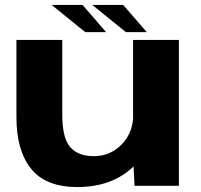

<svg xmlns="http://www.w3.org/2000/svg" viewBox="-20 -752 815 777"><path d="M524.5 0 520.5 -78.5Q434 5 293 5Q166 5 106.2 -68.5Q46.5 -142 46.5 -278V-590.5H232V-289Q232 -192.5 264.5 -156.2Q297 -120 359.5 -120Q426 -120 473 -168Q513 -209.5 518.5 -270.5V-590.5H704V0ZM489.5 -622 353.5 -732H478.5L574 -622ZM325 -622 189 -732H314L409.5 -622Z"/></svg>

Font: Anybody ExtraExpanded Regular
Style: Bold
Weight: 700
Width: 8
Designer: Tyler Finck
Foundry: Etcetera Type Company
Version: Version 1.010; ttfautohint (v1.8.3) -l 8 -r 50 -G 200 -x 14 